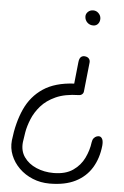

<svg xmlns="http://www.w3.org/2000/svg" viewBox="-64 -1049 698 1085"><g transform="rotate(5 285.0 -506.0)"><path d="M425 -707.5 407.5 -543Q406.5 -533 398.8 -526.5Q391 -520 380 -520Q302 -518.5 250.2 -495Q198.5 -471.5 167.2 -435.5Q136 -399.5 119.8 -359.5Q103.5 -319.5 97.5 -284.5Q91.5 -249.5 89 -228.5Q83.5 -178.5 108.8 -142.8Q134 -107 178.8 -88Q223.5 -69 276 -69Q344 -69 386 -98Q428 -127 449.2 -171.2Q470.5 -215.5 476 -260.5Q478 -275.5 485.2 -284.2Q492.5 -293 502 -296.2Q511.5 -299.5 519.5 -297.5Q529.5 -294 534.5 -282Q539.5 -270 537.5 -246.5Q530 -174.5 497.2 -120.8Q464.5 -67 405.5 -37.2Q346.5 -7.5 259 -7.5Q207.5 -7.5 163 -25.8Q118.5 -44 86.2 -75.8Q54 -107.5 37.8 -147.8Q21.5 -188 26 -232Q37.5 -334.5 72.2 -411Q107 -487.5 174 -532.2Q241 -577 349 -582.5L362 -706Q364.5 -728 374.5 -735.8Q384.5 -743.5 398.5 -741Q412 -739 419.2 -730.2Q426.5 -721.5 425 -707.5ZM379 -964Q378 -980 390 -992Q402 -1004 420.5 -1004Q438 -1004 450.5 -991.5Q463 -979 464 -963Q465 -944.5 454.8 -931.8Q444.5 -919 427 -919Q407 -919 393.5 -932Q380 -945 379 -964Z"/></g></svg>

Font: Edu NSW ACT Cursive
Style: Regular
Weight: 400
Designer: Tina and Corey Anderson, Eben Sorkin, Mirko Velimirovic
Foundry: Sorkin Type Co.
Version: Version 2.000